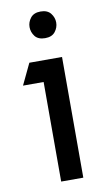

<svg xmlns="http://www.w3.org/2000/svg" viewBox="-79 -711 423 752"><g transform="rotate(-10 132.0 -335.0)"><path d="M190 0H102V-396H20L60 -480H190ZM98 -580Q85 -597 85 -617Q85 -637 98 -653.5Q111 -670 138 -670Q165 -670 178 -653.5Q191 -637 191 -617Q191 -597 178 -580.5Q165 -564 138 -564Q111 -564 98 -580Z"/></g></svg>

Font: Baumans
Style: Regular
Weight: 400
Designer: Henadij Zarechnjuk
Foundry: Cyreal (www.cyreal.org)
Version: Version 001.001